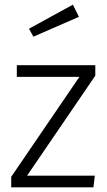

<svg xmlns="http://www.w3.org/2000/svg" viewBox="-20 -802 457 822"><path d="M388 -478 96 -50H386L380 0H28V-45L320 -473H52V-523H388ZM318 -730 123 -645 104 -679 292 -782Z"/></svg>

Font: Fira Sans Light
Style: Regular
Weight: 300
Designer: bBox Type GmbH & Carrois Corporate GbR & Edenspiekermann AG
Foundry: bBox Type GmbH & Carrois Corporate GbR & Edenspiekermann AG
Version: Version 4.301